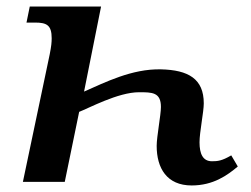

<svg xmlns="http://www.w3.org/2000/svg" viewBox="-20 -556 768 587"><path d="M566 11C632 11 675 -20 707 -47L687 -81C658 -64 645 -63 628 -63C600 -63 590 -86 590 -121C590 -152 603 -214 603 -240C603 -315 556 -342 472 -344C383 -346 301 -304 237 -276L289 -536H71L61 -487H87C123 -487 138 -479 138 -439C138 -427 137 -415 132 -390L50 0H178L222 -214C251 -225 341 -274 405 -274C445 -274 472 -274 472 -229C472 -205 459 -138 459 -110C459 -42 490 11 566 11Z"/></svg>

Font: Noto Serif Semi
Style: Italic
Weight: 600
Italic angle: -12°
Designer: Monotype Design Team
Foundry: Monotype Imaging Inc.
Version: Version 1.901